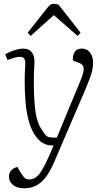

<svg xmlns="http://www.w3.org/2000/svg" viewBox="-20 -778 557 1027"><path d="M268 93Q254 126 238 151Q222 176 203 193.5Q184 211 161 220Q138 229 110 229Q70 229 49 211Q28 193 28 167Q28 148 39 134.5Q50 121 73 115L88 141Q98 157 105 166Q112 175 119.5 178.5Q127 182 135 182Q156 182 172.5 170Q189 158 206 129.5Q223 101 244 53L267 0H256Q233 0 209 -13Q185 -26 162 -63Q143 -95 132 -137.5Q121 -180 116.5 -232.5Q112 -285 112 -346Q112 -362 112.5 -378Q113 -394 114 -408Q115 -422 115 -432Q116 -455 109.5 -464.5Q103 -474 86 -474Q69 -474 52.5 -468Q36 -462 20 -457L8 -488Q20 -495 36.5 -501.5Q53 -508 70.5 -513Q88 -518 103 -518Q137 -518 151.5 -496.5Q166 -475 164 -442Q164 -430 163 -415.5Q162 -401 161.5 -385Q161 -369 161 -348Q161 -282 164 -235.5Q167 -189 174.5 -155.5Q182 -122 195 -98Q211 -71 221 -59Q231 -47 242 -44.5Q253 -42 268 -42H284L408 -341Q418 -365 424 -385Q430 -405 426 -420Q422 -435 402 -442L370 -454Q368 -480 379 -499Q390 -518 417 -518Q438 -518 451.5 -507Q465 -496 471.5 -479Q478 -462 478 -442Q478 -425 474.5 -407Q471 -389 462.5 -365Q454 -341 440 -307Q426 -273 405 -226ZM411 -603 395 -586 268 -697 144 -586 128 -603 234 -737Q241 -746 249 -752Q257 -758 269 -758Q276 -758 282 -756Q288 -754 294 -752Z"/></svg>

Font: Literata 18pt ExtraLight
Style: Italic
Weight: 250
Italic angle: -2°
Designer: Latin by Veronika Burian and Jose Scaglione. Greek by Irene Vlachou. Cyrillic by Vera Evstafieva
Foundry: TypeTogether
Version: Version 3.103;gftools[0.9.29]